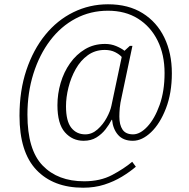

<svg xmlns="http://www.w3.org/2000/svg" viewBox="-20 -734 881 896"><path d="M368 142Q229 142 150 59Q71 -24 71 -194Q71 -311 103 -406.5Q135 -502 191 -571Q247 -640 322.5 -677Q398 -714 484 -714Q579 -714 645.5 -672.5Q712 -631 747 -558.5Q782 -486 782 -392Q782 -300 754.5 -228.5Q727 -157 685 -117Q643 -77 600 -77Q555 -77 531 -104.5Q507 -132 503 -175H501Q490 -153 472.5 -130.5Q455 -108 430 -92.5Q405 -77 370 -77Q318 -77 283 -116.5Q248 -156 248 -243Q248 -296 263 -347Q278 -398 307 -439Q336 -480 377 -504.5Q418 -529 470 -529Q498 -529 522 -519Q546 -509 561 -497L586 -520H598L548 -283Q541 -253 539 -231Q537 -209 537 -190Q537 -151 552 -129Q567 -107 601 -107Q634 -107 668 -143.5Q702 -180 725 -244.5Q748 -309 748 -393Q748 -479 715.5 -544.5Q683 -610 624 -647Q565 -684 484 -684Q402 -684 333 -647.5Q264 -611 214 -545Q164 -479 136 -390.5Q108 -302 108 -199Q108 -35 179 38.5Q250 112 373 112Q448 112 503.5 82.5Q559 53 597 21L614 44Q586 68 549 90.5Q512 113 467 127.5Q422 142 368 142ZM378 -107Q409 -107 435 -130Q461 -153 478 -184.5Q495 -216 500 -241L548 -468Q538 -480 517.5 -490.5Q497 -501 469 -501Q424 -501 390 -476.5Q356 -452 333.5 -412Q311 -372 299.5 -326Q288 -280 288 -238Q288 -169 312.5 -138Q337 -107 378 -107Z"/></svg>

Font: Noto Serif Armenian SemiCondensed ExtraLight
Style: Regular
Weight: 200
Width: 4
Designer: Monotype Design Team
Foundry: Monotype Imaging Inc.
Version: Version 2.008; ttfautohint (v1.8.4.7-5d5b)